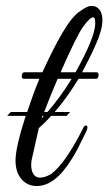

<svg xmlns="http://www.w3.org/2000/svg" viewBox="-20 -622 363 643"><path d="M103 1Q72 1 52 -22Q32 -45 32 -85Q32 -128 66 -234H4L16 -247H71Q81 -277 91 -304.5Q101 -332 112 -358H60Q52 -358 53 -369Q54 -380 62 -380H122Q158 -459 189 -512Q220 -565 246 -583Q272 -602 283.5 -602Q295 -602 300 -600Q323 -589 323 -554Q323 -522 300 -471Q289 -446 277.5 -423.5Q266 -401 255 -380H303Q311 -380 310 -369Q309 -358 301 -358H243Q224 -327 204.5 -299.5Q185 -272 163 -247H215L203 -234H151Q133 -213 110 -193L87 -91Q85 -83 84.5 -72.5Q84 -62 86.5 -52Q89 -42 95 -35Q101 -28 113 -27Q130 -27 151 -39Q199 -75 257 -190Q263 -204 269.5 -201.5Q276 -199 270 -184Q253 -149 240.5 -124.5Q228 -100 218 -86Q164 1 103 1ZM233 -380Q299 -498 299 -544Q299 -564 292 -564Q281 -564 258 -532Q236 -501 183 -380ZM173 -358Q144 -290 128 -247H139Q181 -295 220 -358ZM119 -225 127 -234H122Z"/></svg>

Font: #9Slide05 Great Vibes
Style: Regular
Weight: 400
Designer: Robert E. Leuschke
Foundry: Robert E. Leuschke
Version: Version 1.001